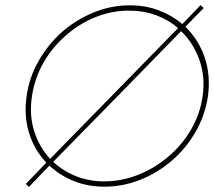

<svg xmlns="http://www.w3.org/2000/svg" viewBox="-20 -729 844 758"><path d="M106 -348Q116 -418 150.5 -479.5Q185 -541 238 -587Q290 -634 355 -660.5Q420 -687 489 -687Q547 -687 596 -669Q645 -651 683 -618Q552 -484 430.5 -360Q309 -236 178 -102Q135 -148 115 -211Q95 -274 106 -348ZM391 -13Q331 -13 280 -33.5Q229 -54 190 -90Q318 -220 443 -348Q568 -476 695 -606Q743 -560 767 -493Q791 -426 780 -349Q770 -279 734.5 -218Q699 -157 646 -112Q593 -66 527 -39.5Q461 -13 391 -13ZM85 -349Q74 -271 95 -203.5Q116 -136 163 -87Q143 -66 122.5 -45Q102 -24 82 -3Q85 0 88 3Q91 6 94 9Q114 -12 134.5 -33Q155 -54 175 -75Q217 -36 272 -14Q327 8 392 8Q466 8 535.5 -20Q605 -48 661 -97Q716 -145 753 -210Q790 -275 801 -349Q812 -432 788 -502.5Q764 -573 712 -623Q730 -642 747.5 -660Q765 -678 784 -697L772 -709L700 -634Q658 -669 606 -688.5Q554 -708 492 -708Q418 -708 349 -679.5Q280 -651 225 -603Q170 -554 132.5 -488.5Q95 -423 85 -349Z"/></svg>

Font: Josefin Slab Thin ExtraLight
Style: Italic
Weight: 250
Italic angle: -12°
Version: Version 2.000